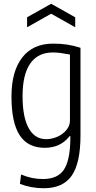

<svg xmlns="http://www.w3.org/2000/svg" viewBox="-20 -781 513 1021"><path d="M124 -689 252 -761 380 -689V-636L252 -708L124 -636ZM212 220Q147 220 86 197L92 147Q124 160 151.5 165.5Q179 171 209 171Q285 171 318.5 123Q352 75 354 -37V-57H350Q302 5 218 5Q128 5 84.5 -62Q41 -129 41 -268Q41 -402 98.5 -475.5Q156 -549 262 -549Q303 -549 336 -544Q369 -539 408 -527V-61Q408 86 361.5 153Q315 220 212 220ZM225 -41Q248 -41 271 -48.5Q294 -56 312 -69.5Q330 -83 341 -101Q352 -119 352 -140V-491Q320 -497 300.5 -499.5Q281 -502 261 -502Q182 -502 141 -443.5Q100 -385 100 -270Q100 -158 132.5 -99.5Q165 -41 225 -41Z"/></svg>

Font: Encode Sans Compressed
Style: Light
Weight: 300
Designer: Pablo Impallari, Andres Torresi
Foundry: Pablo Impallari, Andres Torresi
Version: Version 1.000; ttfautohint (v1.00) -l 8 -r 50 -G 200 -x 14 -